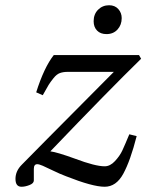

<svg xmlns="http://www.w3.org/2000/svg" viewBox="-20 -700 558 732"><path d="M337 -619Q337 -646 354 -663Q371 -680 396 -680Q418 -680 431 -665.5Q444 -651 444 -631Q444 -605 428 -587.5Q412 -570 386 -570Q363 -570 350 -583.5Q337 -597 337 -619ZM63 -72Q85 -95 414 -426H238Q221 -426 208.5 -421.5Q196 -417 184 -402Q172 -387 165.5 -376.5Q159 -366 143 -337L118 -348Q148 -443 185 -490H510L518 -476Q395 -356 172 -123Q197 -120 266 -95Q343 -66 379 -66Q400 -66 418.5 -86Q437 -106 446.5 -126.5Q456 -147 473 -188L501 -181Q477 -87 450 -37.5Q423 12 379 12Q333 12 232 -28Q208 -37 182.5 -49.5Q157 -62 143 -68Q129 -74 122 -74Q109 -74 109 -56V-12Q109 -1 92.5 5.5Q76 12 62 12Q39 12 39 -18Q39 -48 63 -72Z"/></svg>

Font: Lingua Franca
Style: Italic
Weight: 400
Italic angle: -13°
Version: Version 1.19